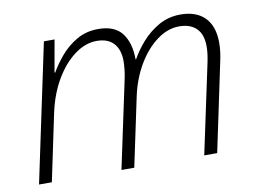

<svg xmlns="http://www.w3.org/2000/svg" viewBox="-64 -634 981 727"><g transform="rotate(-10 427.0 -270.5)"><path d="M30.8 0 143.1 -530.8H184.1L162.1 -407.2H165Q181.2 -436 207.5 -467.3Q233.9 -498.5 270.3 -519.8Q306.6 -541 353.5 -541Q417 -541 445.1 -503.4Q473.1 -465.8 473.1 -403.3H475.1Q492.2 -434.6 520 -466.3Q547.9 -498 585.4 -519.5Q623 -541 669.9 -541Q730 -541 762.9 -507.6Q795.9 -474.1 795.9 -410.6Q795.9 -392.6 793.5 -374Q791 -355.5 786.6 -335.9L715.8 0H666L738.8 -341.8Q746.6 -377.9 746.6 -404.8Q746.6 -451.2 723.1 -474.4Q699.7 -497.6 656.7 -497.6Q612.8 -497.6 571.3 -467Q529.8 -436.5 498.3 -383.3Q466.8 -330.1 452.6 -262.7L397 0H347.7L418.5 -332.5Q423.3 -354 425.3 -373.3Q427.2 -392.6 427.2 -405.3Q427.2 -448.7 405 -473.1Q382.8 -497.6 339.8 -497.6Q296.4 -497.6 254.9 -467Q213.4 -436.5 181.4 -382.3Q149.4 -328.1 134.3 -257.8L80.1 0Z"/></g></svg>

Font: Open Sans Light
Style: Italic
Weight: 300
Italic angle: -12°
Designer: Monotype Design Team
Foundry: Monotype Imaging Inc.
Version: Version 3.003; ttfautohint (v1.8.4)